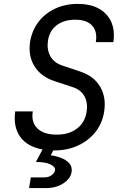

<svg xmlns="http://www.w3.org/2000/svg" viewBox="-20 -761 640 984"><path d="M129 203 138 148H208Q230 148 245 136.5Q260 125 262 112Q265 95 239.5 82Q214 69 164 69L198 5Q120 -9 83.5 -60Q47 -111 58 -190H148Q139 -135 171.5 -103Q204 -71 271 -71Q334 -71 374.5 -102Q415 -133 424 -188Q431 -235 412.5 -268Q394 -301 354 -314L260 -345Q190 -368 157 -421Q124 -474 134 -546Q144 -605 177 -648.5Q210 -692 262 -716.5Q314 -741 379 -741Q475 -741 524.5 -687.5Q574 -634 561 -545H471Q480 -599 452.5 -629.5Q425 -660 366 -660Q308 -660 271 -632Q234 -604 226 -554Q219 -508 237.5 -474Q256 -440 297 -426L392 -394Q461 -371 493 -317Q525 -263 514 -190Q505 -130 469.5 -85Q434 -40 379.5 -15Q325 10 258 10Q255 10 253 10L240 35Q266 38 292.5 48Q319 58 335 76Q351 94 347 120Q342 154 305 178.5Q268 203 214 203Z"/></svg>

Font: NKDuy Mono
Style: Italic
Weight: 400
Italic angle: -9°
Monospace: yes
Designer: NKDuy
Foundry: NKDuy
Version: Version 2.251; ttfautohint (v1.8.4.7-5d5b)